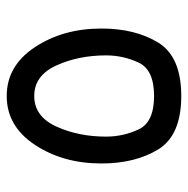

<svg xmlns="http://www.w3.org/2000/svg" viewBox="-14 -541 560 572"><g transform="rotate(-90 266.0 -255.0)"><path d="M266 5Q383 5 425 -63.5Q467 -132 467 -233Q467 -347 411.5 -431Q356 -515 266 -515Q176 -515 120.5 -431Q65 -347 65 -233Q65 -132 107 -63.5Q149 5 266 5ZM266 -76Q188 -76 166.5 -122Q145 -168 145 -219Q145 -301 175 -367Q205 -433 266 -433Q327 -433 357 -367Q387 -301 387 -219Q387 -168 365.5 -122Q344 -76 266 -76Z"/></g></svg>

Font: Noto Sans Arabic
Style: Regular
Weight: 400
Designer: Nadine Chahine - Monotype Design Team
Foundry: Monotype Imaging Inc.
Version: Version 1.902